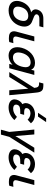

<svg xmlns="http://www.w3.org/2000/svg" viewBox="1540 -2378 1015 4141"><g transform="rotate(90 2047.5 -307.5)"><path d="M450.6 -487.5C367 -522.7 285.2 -540.7 285.2 -586.8C285.2 -590.5 285.7 -594.4 286.8 -598.5C293.5 -623.5 315.4 -638 342.2 -644.5C357.7 -648.5 374.9 -649 396.4 -649H543.4L566.4 -735H395.9C368.9 -735 351.9 -735 332.5 -731.5C241.5 -718.5 197.7 -656 183.5 -603C180.1 -590.2 178.5 -578.4 178.5 -567.6C178.5 -522.7 205.6 -493.2 242.8 -471.5C127.6 -452 39.3 -357.5 7.4 -238.5C0.1 -211.3 -3.5 -185.7 -3.5 -162C-3.5 -53.6 71.2 14.5 202.1 14.5C365.6 14.5 497.8 -92.5 539.2 -247C546.6 -274.9 550.3 -301.2 550.3 -325.7C550.3 -401.3 515.4 -458.8 450.6 -487.5ZM231 -84C157.4 -84 120 -120.7 120 -185.2C120 -203.6 123.1 -224.3 129.2 -247C155.7 -346 221.2 -409.5 318.2 -409.5C392.2 -409.5 429.2 -371.8 429.2 -307.9C429.2 -289.8 426.2 -269.6 420.3 -247.5C393.8 -148.5 327.5 -84 231 -84Z M745.6 4.5C760.6 7.1 780.7 8.6 801.9 8.6C830 8.6 860.3 6 883.8 0L907.5 -88.5C886.8 -85.3 864 -83.6 842.9 -83.6C834.2 -83.6 825.8 -83.9 817.9 -84.5C794.2 -87.5 773.7 -96.5 766.6 -120.5C764.9 -125.9 764.1 -131.5 764.1 -137.7C764.1 -157.9 772.3 -183 781.6 -217.5L868 -540H763.5L675.7 -212.5C663.1 -165.5 651.4 -130.7 651.4 -98.6C651.4 -86.7 653 -75.1 656.8 -63.5C671.6 -18 706.5 -2.5 745.6 4.5Z M1499.8 -540 1481 -469.5C1459.9 -523.5 1409.4 -555 1334.4 -555C1179.4 -555 1052.3 -433.5 1008.5 -270C999.4 -235.9 994.9 -203.5 994.9 -173.6C994.9 -61.9 1057.9 15 1178.6 15C1253.6 15 1323.7 -17 1374.3 -71.5L1355.2 0H1448.2L1592.8 -540ZM1218.5 -79.5C1141.5 -79.5 1108.4 -126.7 1108.4 -194.5C1108.4 -217.5 1112.2 -242.8 1119.4 -269.5C1150.2 -384.5 1224 -460.5 1322 -460.5C1394.4 -460.5 1426.3 -418.5 1426.3 -351.8C1426.3 -327.6 1422.1 -300.3 1414.1 -270.5C1384.1 -158.5 1319 -79.5 1218.5 -79.5Z M1532 0H1637.5L1890.6 -409L1924.5 0H2030L1978.7 -540C1970.7 -627.5 1963.6 -709.5 1885.7 -728.5C1860.3 -734.5 1825.5 -735 1813.5 -735H1777.5L1752.8 -643H1778.8C1850.8 -643 1863.4 -611.5 1872.7 -540Z M2610 -795H2528L2409.6 -620H2491.6ZM2497.8 -165.5C2444.8 -113 2385.9 -83.5 2321.9 -83.5C2265.4 -83.5 2232.8 -106.6 2232.8 -145.4C2232.8 -152.3 2233.8 -159.7 2235.9 -167.5C2252.2 -228.5 2309.4 -236.5 2383.4 -236.5H2431.4L2453.9 -320.5H2406.4C2349.1 -320.5 2308.5 -331.6 2308.5 -368.9C2308.5 -374.2 2309.3 -380.1 2311.1 -386.5C2324.3 -436 2372.5 -457 2422 -457C2478 -457 2526.4 -430.5 2556.5 -395.5L2636.6 -467C2593.9 -522 2527.7 -555 2442.7 -555C2338.7 -555 2233.8 -499.5 2206 -395.5C2202.1 -380.9 2200.1 -367 2200.1 -353.8C2200.1 -327.7 2207.8 -304.2 2223.3 -283C2174.4 -257 2139.9 -208.5 2125.9 -156.5C2121.8 -141.1 2119.9 -126.7 2119.9 -113.2C2119.9 -31.1 2192.5 15 2293 15C2398 15 2497.1 -32 2566.2 -111Z M2774 180H2880L2928.3 0L3269 -540H3163.5L2910.4 -131L2876.5 -540H2771L2822.3 0Z M3574 -165.5C3520.9 -113 3462 -83.5 3398 -83.5C3341.5 -83.5 3308.9 -106.6 3308.9 -145.4C3308.9 -152.3 3309.9 -159.7 3312 -167.5C3328.4 -228.5 3385.5 -236.5 3459.5 -236.5H3507.5L3530 -320.5H3482.5C3425.2 -320.5 3384.7 -331.6 3384.7 -368.9C3384.7 -374.2 3385.5 -380.1 3387.2 -386.5C3400.5 -436 3448.6 -457 3498.1 -457C3554.1 -457 3602.5 -430.5 3632.6 -395.5L3712.8 -467C3670 -522 3603.9 -555 3518.9 -555C3414.9 -555 3310 -499.5 3282.1 -395.5C3278.2 -380.9 3276.2 -367 3276.2 -353.8C3276.2 -327.7 3283.9 -304.2 3299.5 -283C3250.5 -257 3216 -208.5 3202.1 -156.5C3198 -141.1 3196 -126.7 3196 -113.2C3196 -31.1 3268.6 15 3369.1 15C3474.1 15 3573.2 -32 3642.4 -111Z M3844.6 4.5C3859.6 7.1 3879.7 8.6 3900.9 8.6C3929 8.6 3959.3 6 3982.8 0L4006.5 -88.5C3985.8 -85.3 3963 -83.6 3941.9 -83.6C3933.2 -83.6 3924.8 -83.9 3916.9 -84.5C3893.2 -87.5 3872.7 -96.5 3865.6 -120.5C3863.9 -125.9 3863.1 -131.5 3863.1 -137.7C3863.1 -157.9 3871.3 -183 3880.6 -217.5L3967 -540H3862.5L3774.7 -212.5C3762.1 -165.5 3750.4 -130.7 3750.4 -98.6C3750.4 -86.7 3752 -75.1 3755.8 -63.5C3770.6 -18 3805.5 -2.5 3844.6 4.5Z"/></g></svg>

Font: Manrope
Style: SemiBoldItalic
Weight: 600
Italic angle: -15°
Designer: Mikhail Sharanda
Foundry: Mikhail Sharanda
Version: Version 4.502;hotconv 1.0.109;makeotfexe 2.5.65596